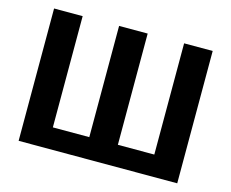

<svg xmlns="http://www.w3.org/2000/svg" viewBox="-97 -828 1165 967"><g transform="rotate(15 485.5 -345.0)"><path d="M899 -690H750V-110H560V-690H411V-110H221V-690H72V0H899Z"/></g></svg>

Font: SnT
Style: Bold
Weight: 700
Designer: Natanael Gama
Version: Version 1.001;PS 001.001;hotconv 1.0.70;makeotf.lib2.5.58329